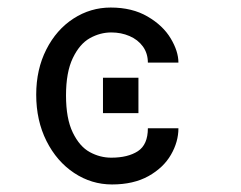

<svg xmlns="http://www.w3.org/2000/svg" viewBox="-20 -520 640 509"><path d="M347 -314V-220H253V-314ZM277 -31Q222.5 -31 176.5 -61.5Q130.5 -92 103.2 -146.2Q76 -200.5 76 -269Q76 -336 102.8 -388.8Q129.5 -441.5 174.8 -470.8Q220 -500 273.5 -500Q330.5 -500 371.2 -476.2Q412 -452.5 432.5 -418.2Q453 -384 453 -354H372Q372 -378.5 358.8 -396.8Q345.5 -415 323.2 -424.5Q301 -434 275 -434Q245.5 -434 218.2 -418.8Q191 -403.5 173 -366Q155 -328.5 155 -267Q155 -205.5 173 -168.5Q191 -131.5 218 -116.8Q245 -102 275 -102Q319 -102 345.5 -119.2Q372 -136.5 372 -180H453Q453 -144 433.2 -109.8Q413.5 -75.5 373.8 -53.2Q334 -31 277 -31Z"/></svg>

Font: JuliaMono Medium
Style: Regular
Weight: 500
Monospace: yes
Designer: cormullion
Foundry: corm
Version: Version 0.054; ttfautohint (v1.8.4)